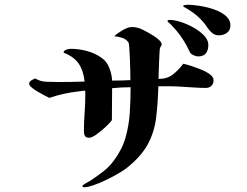

<svg xmlns="http://www.w3.org/2000/svg" viewBox="-20 -793 1040 810"><path d="M881 -455Q881 -440 872 -431Q863 -422 848 -422Q823 -422 798 -424Q773 -426 748 -427Q723 -429 698 -429Q673 -429 648 -429Q646 -356 638.5 -295.5Q631 -235 603 -183.5Q575 -132 513 -83Q500 -73 476.5 -59.5Q453 -46 426 -33Q399 -20 374 -11.5Q349 -3 334 -3Q328 -3 328 -8Q328 -12 342 -20Q356 -28 360 -30Q388 -48 415.5 -69.5Q443 -91 462 -118Q496 -164 510 -214Q524 -264 527.5 -317.5Q531 -371 531 -425Q512 -425 492.5 -424Q473 -423 453 -421Q453 -387 452.5 -353.5Q452 -320 452 -286Q445 -276 426.5 -258.5Q408 -241 388 -226.5Q368 -212 356 -212Q343 -212 338.5 -219.5Q334 -227 334 -238Q334 -277 337 -317.5Q340 -358 340 -398Q340 -401 339.5 -404.5Q339 -408 339 -411Q332 -410 324 -409Q316 -408 308 -407Q247 -400 188 -380Q182 -383 168.5 -390Q155 -397 139.5 -406Q124 -415 113.5 -424Q103 -433 103 -440Q103 -448 112.5 -454Q122 -460 129 -462Q149 -449 177.5 -448Q206 -447 228 -447Q255 -447 282.5 -447.5Q310 -448 337 -449Q332 -495 312 -524.5Q292 -554 248 -571Q250 -581 261 -584Q272 -587 280 -587Q313 -587 348 -577.5Q383 -568 410 -548Q431 -533 441.5 -505.5Q452 -478 453 -453Q473 -453 492 -453.5Q511 -454 530 -455V-469Q530 -477 529.5 -498.5Q529 -520 528 -545.5Q527 -571 525.5 -591Q524 -611 522 -614Q512 -628 495.5 -633.5Q479 -639 462 -640Q474 -652 497 -665.5Q520 -679 537 -679Q560 -679 583.5 -667Q607 -655 626 -643Q634 -639 648 -627Q662 -615 662 -606Q662 -602 659.5 -598.5Q657 -595 655 -591Q654 -589 653 -571Q652 -553 651 -529.5Q650 -506 649.5 -486Q649 -466 649 -460Q685 -460 709 -478.5Q733 -497 753 -524Q764 -522 784.5 -515.5Q805 -509 827.5 -500Q850 -491 865.5 -479.5Q881 -468 881 -455ZM859 -603Q859 -582 849 -568.5Q839 -555 816 -555Q808 -555 797.5 -559.5Q787 -564 782 -571Q778 -578 774.5 -586Q771 -594 767 -601Q742 -647 708 -682Q703 -688 697 -693Q691 -698 686 -704Q688 -708 691 -708.5Q694 -709 697 -709Q715 -709 742 -700.5Q769 -692 796 -677Q823 -662 841 -643Q859 -624 859 -603ZM952 -686Q952 -665 937.5 -654.5Q923 -644 903 -644Q887 -644 875.5 -653.5Q864 -663 856 -675Q838 -703 814 -724Q790 -745 761 -761Q760 -762 756.5 -763.5Q753 -765 753 -768Q753 -771 762 -772Q771 -773 773 -773Q791 -773 821 -768.5Q851 -764 881 -754Q911 -744 931.5 -727Q952 -710 952 -686Z"/></svg>

Font: Kaisei HarunoUmi
Style: Bold
Weight: 700
Designer: Font-Kai, 金井和夫
Foundry: KAZUO KANAI
Version: Version 5.003